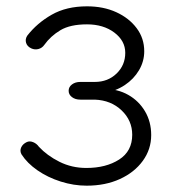

<svg xmlns="http://www.w3.org/2000/svg" viewBox="-20 -577 543 607"><path d="M254 10Q213 10 172 -3Q131 -16 98.5 -38.5Q66 -61 48 -89Q42 -100 47 -111Q52 -122 65 -128Q74 -132 85 -127.5Q96 -123 103 -113Q129 -85 168 -65.5Q207 -46 253 -46Q315 -46 356.5 -72.5Q398 -99 398 -151Q398 -196 364.5 -228Q331 -260 280 -262H234Q218 -262 207.5 -270Q197 -278 197 -290Q197 -302 207.5 -310Q218 -318 234 -318H280Q321 -318 348.5 -344.5Q376 -371 376 -410Q376 -448 341.5 -474Q307 -500 255 -500Q202 -500 171 -481.5Q140 -463 120 -435Q113 -425 101.5 -422Q90 -419 79 -424Q66 -430 62.5 -441.5Q59 -453 66 -464Q97 -504 143.5 -530.5Q190 -557 255 -557Q307 -557 347.5 -538.5Q388 -520 412 -488Q436 -456 436 -415Q436 -383 419.5 -355Q403 -327 374.5 -308Q346 -289 309 -283V-296Q352 -296 385.5 -277Q419 -258 438.5 -225Q458 -192 458 -150Q458 -105 431.5 -68.5Q405 -32 359 -11Q313 10 254 10Z"/></svg>

Font: ComfortaaLight
Style: Regular
Weight: 300
Designer: Johan Aakerlund
Foundry: Johan Aakerlund
Version: Version 3.104; ttfautohint (v1.8.1.43-b0c9)